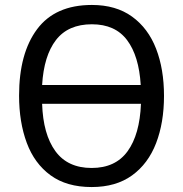

<svg xmlns="http://www.w3.org/2000/svg" viewBox="-20 -745 739 775"><path d="M642 -358Q642 -250 610 -167Q578 -84 513 -37Q448 10 350 10Q249 10 184 -37.5Q119 -85 88 -168.5Q57 -252 57 -359Q57 -530 130 -627.5Q203 -725 351 -725Q448 -725 513 -678Q578 -631 610 -548.5Q642 -466 642 -358ZM351 -647Q255 -647 206 -583.5Q157 -520 150 -402H548Q541 -519 493 -583Q445 -647 351 -647ZM350 -67Q446 -67 495 -134.5Q544 -202 549 -326H150Q154 -203 203.5 -135Q253 -67 350 -67Z"/></svg>

Font: Noto Sans SemiCondensed
Style: Regular
Weight: 400
Width: 4
Designer: Monotype Design Team
Foundry: Monotype Imaging Inc.
Version: Version 2.013; ttfautohint (v1.8.4.7-5d5b)